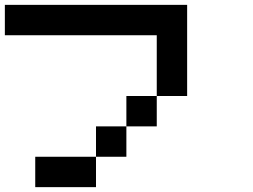

<svg xmlns="http://www.w3.org/2000/svg" viewBox="-20 -770 1040 790"><path d="M0 -625V-750H750V-375H625V-625ZM125 0V-125H375V0ZM375 -125V-250H500V-125ZM500 -250V-375H625V-250Z"/></svg>

Font: Galmuri7 Regular
Style: Regular
Weight: 400
Designer: Lee Minseo (quiple)
Version: Version 2.399;hotconv 1.1.1;makeotfexe 2.6.0 DEVELOPMENT